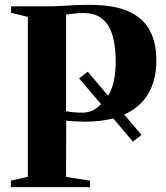

<svg xmlns="http://www.w3.org/2000/svg" viewBox="-20 -769 683 789"><path d="M24.5 0V-26.5L94.5 -42.5V-699.5L25.5 -716.5V-743H176.5Q201.5 -743 227 -744.5Q252.5 -746 281.5 -747.5Q310.5 -749 346.5 -749Q447 -749.5 507.5 -722.5Q568 -695.5 595.2 -644.5Q622.5 -593.5 622.5 -521.5Q622.5 -439 588.8 -383Q555 -327 490.5 -298.5L561.5 -214.5L526 -187L445.5 -282.5Q420.5 -276 391.5 -272.5Q362.5 -269 330.5 -269Q317 -269 300.8 -269.8Q284.5 -270.5 271 -271.2Q257.5 -272 252 -273L251.5 -42L350 -26.5V0ZM318 -306Q340.5 -306 360 -314.8Q379.5 -323.5 395 -341.5L305 -447L340.5 -474.5L424 -376Q440 -400.5 447.8 -436.2Q455.5 -472 455.5 -519Q455.5 -575.5 443.2 -620Q431 -664.5 402 -690Q373 -715.5 322.5 -715.5Q307.5 -715.5 294.5 -714.2Q281.5 -713 271 -711.5Q260.5 -710 251.5 -709V-312Q262.5 -309.5 280.5 -307.8Q298.5 -306 318 -306Z"/></svg>

Font: Merriweather 120pt
Style: Bold
Weight: 700
Designer: Eben Sorkin
Foundry: Eben Sorkin
Version: Version 2.100